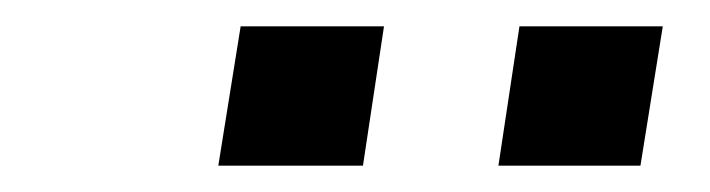

<svg xmlns="http://www.w3.org/2000/svg" viewBox="-20 -731 540 146"><path d="M359 -605 375 -711H484L467 -605ZM146 -605 163 -711H272L256 -605Z"/></svg>

Font: Nunito Sans 10pt SemiExpanded SemiBold
Style: Italic
Weight: 600
Width: 6
Italic angle: -9°
Designer: Vernon Adams
Foundry: Vernon Adams
Version: Version 3.101;gftools[0.9.27]